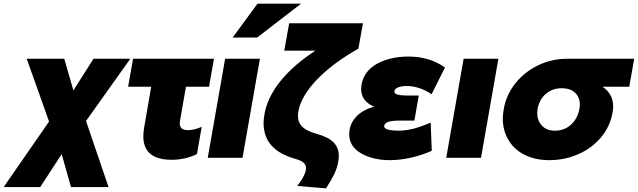

<svg xmlns="http://www.w3.org/2000/svg" viewBox="-94 -862 3485 1049"><path d="M307 -368 257 -541H52L174 -198L-74 160H126L243 -20L294 160H499L376 -201L618 -541H417Z M1075 -541 1048 -388H922L890 -205Q888 -193 888 -188Q888 -151 933 -151Q967 -151 1008 -169L982 -20Q918 11 844 11Q689 11 689 -118Q689 -138 694 -168L732 -388H606L633 -541Z M1326 -541H1136L1041 0H1231ZM1177 -657H1311L1551 -842H1313Z M1536 -253Q1534 -244 1534 -228Q1534 -192 1558.5 -168.5Q1583 -145 1636 -131Q1700 -113 1728.5 -84Q1757 -55 1757 -11Q1757 5 1754 21Q1748 57 1731 91.5Q1714 126 1687 167L1530 154Q1578 92 1578 56Q1578 22 1523 7Q1346 -41 1346 -189Q1346 -209 1351 -239Q1367 -330 1438 -418.5Q1509 -507 1629 -585H1459L1486 -735H1889L1864 -596Q1725 -518 1638 -427.5Q1551 -337 1536 -253Z M2080 -148Q2119 -148 2159.5 -157.5Q2200 -167 2259 -192L2265 -38Q2208 -13 2149 0Q2090 13 2036 13Q1943 13 1878.5 -24.5Q1814 -62 1814 -128Q1814 -182 1850 -222Q1886 -262 1950 -279Q1879 -310 1879 -376Q1879 -383 1881 -399Q1895 -475 1966.5 -514Q2038 -553 2138 -553Q2254 -553 2337 -493L2264 -347Q2197 -392 2128 -392Q2098 -392 2079.5 -384Q2061 -376 2061 -362Q2061 -349 2080 -344.5Q2099 -340 2133 -340H2194L2170 -203H2085Q2005 -203 2005 -172Q2005 -159 2028 -153.5Q2051 -148 2080 -148Z M2629 -541H2439L2344 0H2534Z M3256 -280Q3256 -265 3253 -248Q3239 -169 3188 -109.5Q3137 -50 3063 -18.5Q2989 13 2907 13Q2830 13 2772.5 -16Q2715 -45 2684 -97Q2653 -149 2653 -214Q2653 -236 2658 -264Q2671 -342 2720.5 -405Q2770 -468 2844.5 -504.5Q2919 -541 3006 -541H3371L3344 -388H3198Q3256 -349 3256 -280ZM3071 -264Q3074 -278 3074 -290Q3074 -331 3047.5 -355.5Q3021 -380 2976 -380Q2924 -380 2888 -349Q2852 -318 2843 -266Q2841 -252 2841 -244Q2841 -204 2866.5 -176Q2892 -148 2937 -148Q2989 -148 3025 -180.5Q3061 -213 3071 -264Z"/></svg>

Font: Geom Black
Style: Bold Italic
Weight: 900
Italic angle: -10°
Version: Version 1.102